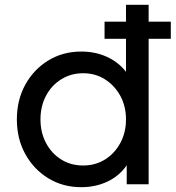

<svg xmlns="http://www.w3.org/2000/svg" viewBox="-20 -765 729 797"><path d="M317 12Q377 12 426.5 -11.5Q476 -35 506 -79V0H597V-604H689V-675H597V-745H503V-675H414V-604H503V-467Q472 -507 424 -529Q376 -551 317 -551Q241 -551 180.5 -514Q120 -477 85 -413.5Q50 -350 50 -269Q50 -189 85 -125.5Q120 -62 180.5 -25Q241 12 317 12ZM325 -78Q274 -78 234 -103Q194 -128 171 -171.5Q148 -215 148 -269Q148 -324 171 -367.5Q194 -411 234.5 -436Q275 -461 325 -461Q376 -461 416 -435.5Q456 -410 479.5 -367Q503 -324 503 -269Q503 -215 479.5 -171.5Q456 -128 416 -103Q376 -78 325 -78Z"/></svg>

Font: Plus Jakarta Sans Medium
Style: Regular
Weight: 500
Designer: Gumpita Rahayu
Foundry: Tokotype
Version: Version 2.004; ttfautohint (v1.8.3)